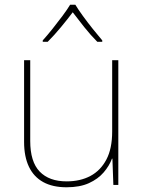

<svg xmlns="http://www.w3.org/2000/svg" viewBox="-20 -783 613 813"><path d="M481 -528V0H460L456 -111H454Q443 -81 419 -53Q395 -25 356.5 -7.5Q318 10 262 10Q203 10 163 -12Q123 -34 102.5 -77Q82 -120 82 -182V-528H108V-186Q108 -98 148 -56.5Q188 -15 262 -15Q320 -15 363 -38Q406 -61 430.5 -107.5Q455 -154 455 -226V-528ZM299 -763Q311 -743 331 -715.5Q351 -688 373 -660.5Q395 -633 413 -612V-606H392Q364 -634 336.5 -668.5Q309 -703 288 -731Q267 -703 238.5 -668.5Q210 -634 182 -606H161V-612Q180 -633 202 -660.5Q224 -688 244.5 -715.5Q265 -743 277 -763Z"/></svg>

Font: Noto Sans Armenian Thin
Style: Regular
Weight: 250
Version: Version 2.007